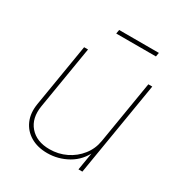

<svg xmlns="http://www.w3.org/2000/svg" viewBox="-166 -823 903 953"><g transform="rotate(30 285.5 -346.0)"><path d="M238.3 7.8Q182.6 7.8 142.6 -15.9Q102.5 -39.6 84.2 -81.8Q65.9 -124 75.2 -179.7L134.8 -539.1H157.2L97.7 -179.7Q85.4 -105.5 124.8 -60.1Q164.1 -14.6 238.3 -14.6Q289.1 -14.6 332.8 -35.9Q376.5 -57.1 406 -94.5Q435.5 -131.8 443.4 -179.7L502.9 -539.1H525.4L436 0H413.6L433.1 -117.2H439Q410.6 -54.7 355.7 -23.4Q300.8 7.8 238.3 7.8ZM470.2 -700.2 466.3 -677.7H238.8L242.7 -700.2Z"/></g></svg>

Font: Inter 18pt Thin
Style: Italic
Weight: 250
Italic angle: -9.3988°
Version: Version 4.001;git-66647c0bb